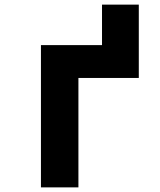

<svg xmlns="http://www.w3.org/2000/svg" viewBox="-20 -810 690 830"><path d="M421 -605V-790H580V-605ZM157 0V-615H580V-473H319V0Z"/></svg>

Font: Martian Mono SemiCondensed
Style: Bold
Weight: 700
Width: 4
Designer: Roman Shamin
Foundry: Evil Martians
Version: Version 1.000